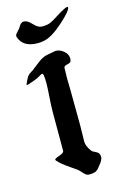

<svg xmlns="http://www.w3.org/2000/svg" viewBox="-98 -638 419 682"><g transform="rotate(-15 112.0 -297.5)"><path d="M56.4 -585Q56.4 -585 60.1 -585Q71.8 -585 87.2 -568.5Q102.5 -552 115 -551.3H121.6Q137.7 -551.3 149 -556.4Q160.4 -561.5 178.3 -573.2Q196.3 -585 211.7 -592.3Q217.5 -595.2 221.2 -595.2Q224.1 -595.2 224.1 -593Q224.1 -580.6 181.6 -542.8Q139.2 -505.1 109.9 -500Q98.9 -497.8 87.9 -497.8Q33.7 -497.8 20.5 -538.1Q19.8 -539.6 19.8 -541.7Q19.8 -545.4 22.3 -549.1Q24.9 -552.7 29.3 -557.1Q33.7 -561.5 35.9 -564.5Q37.4 -566.7 40.3 -571Q43.2 -575.4 44.7 -577.6Q46.1 -579.8 49.4 -582Q52.7 -584.2 56.4 -585ZM143.6 0Q135.7 0 130.4 -4.4Q125 -8.8 119.1 -15.6Q113.3 -22.5 108.4 -26.4Q101.6 -31.2 84.5 -43Q67.4 -54.7 58.1 -62.5Q48.8 -70.3 42 -78.1Q40 -80.1 40 -82Q40 -85.9 57.6 -91.8Q75.2 -97.7 75.2 -105.5V-198.2V-246.1Q75.2 -267.6 77.6 -302.2Q80.1 -336.9 80.1 -351.6Q80.1 -374 78.1 -383.8Q76.2 -388.7 74.2 -388.7Q70.3 -388.7 60.1 -382.3Q49.8 -376 44.9 -375Q41 -374 28.8 -369.1Q16.6 -364.3 13.7 -364.3Q10.7 -364.3 10.7 -366.2Q10.7 -368.2 11.7 -369.1Q19.5 -386.7 24.4 -393.6Q29.3 -400.4 38.1 -405.3Q46.9 -410.2 50.8 -414.1Q53.7 -416 59.6 -420.9Q65.4 -425.8 68.4 -427.7Q71.3 -429.7 76.2 -433.6Q81.1 -437.5 84.5 -439.5Q87.9 -441.4 92.8 -443.8Q97.7 -446.3 103 -447.8Q108.4 -449.2 114.3 -450.2Q138.7 -455.1 140.6 -455.1Q154.3 -455.1 165 -447.3Q184.6 -434.6 184.6 -415Q184.6 -411.1 182.6 -405.3Q180.7 -400.4 168.9 -397.9Q157.2 -395.5 156.2 -389.6Q155.3 -370.1 155.3 -348.6Q155.3 -340.8 155.8 -330.6Q156.2 -320.3 156.2 -308.6Q156.2 -283.2 156.7 -241.7Q157.2 -200.2 157.2 -181.6Q157.2 -164.1 156.7 -149.4Q156.2 -134.8 156.2 -127Q156.2 -119.1 156.2 -117.2Q156.2 -100.6 170.9 -81.1Q173.8 -76.2 185.1 -71.3Q196.3 -66.4 198.2 -59.6Q200.2 -53.7 200.2 -49.8Q200.2 -38.1 185.5 -21.5Q184.6 -20.5 181.2 -16.1Q177.7 -11.7 176.8 -10.7Q175.8 -9.8 172.9 -7.3Q169.9 -4.9 168 -3.9Q166 -2.9 162.1 -2Q158.2 -1 153.8 -0.5Q149.4 0 143.6 0Z"/></g></svg>

Font: Isabella
Style: Medium
Weight: 500
Designer: John Stracke
Version: Version 001.202